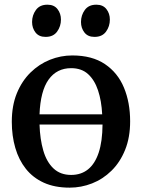

<svg xmlns="http://www.w3.org/2000/svg" viewBox="-20 -808 620 838"><path d="M284 11Q219 11 171.5 -10.5Q124 -32 93 -71Q62 -110 46.8 -162.5Q31.5 -215 31.5 -276.5Q31.5 -347 53.5 -400.8Q75.5 -454.5 113.2 -491.5Q151 -528.5 198 -547.2Q245 -566 295.5 -566Q382 -566 438 -528.2Q494 -490.5 521 -425.5Q548 -360.5 548 -278.5Q548 -208 526 -153.8Q504 -99.5 466.5 -62.8Q429 -26 381.8 -7.5Q334.5 11 284 11ZM290.5 -44.5Q334 -44.5 364.2 -68.8Q394.5 -93 410.8 -142Q427 -191 427.5 -264.5H152.5Q154.5 -200.5 169 -150.8Q183.5 -101 213.5 -72.8Q243.5 -44.5 290.5 -44.5ZM152.5 -309H426Q423 -368 408 -413.2Q393 -458.5 364.5 -484.5Q336 -510.5 290.5 -510.5Q228 -510.5 192.2 -460.8Q156.5 -411 152.5 -309ZM178.5 -647Q150 -647 135 -666.2Q120 -685.5 120 -712Q120 -741.5 136.8 -764.5Q153.5 -787.5 186.5 -787.5H187.5Q216 -787.5 231 -768.2Q246 -749 246 -722.5Q246 -693 229.2 -670Q212.5 -647 179.5 -647ZM392 -647Q363.5 -647 348.5 -666.2Q333.5 -685.5 333.5 -712Q333.5 -741.5 350.2 -764.5Q367 -787.5 400 -787.5H401Q429.5 -787.5 444.5 -768.2Q459.5 -749 459.5 -722.5Q459.5 -693 442.8 -670Q426 -647 393 -647Z"/></svg>

Font: Merriweather 28pt Medium
Style: Regular
Weight: 500
Version: Version 2.100